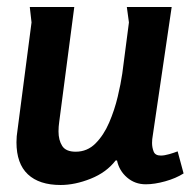

<svg xmlns="http://www.w3.org/2000/svg" viewBox="-20 -517 544 548"><path d="M192 -497 149 -169Q148 -162 147.5 -155.5Q147 -149 147 -142Q147 -117 157.5 -100.5Q168 -84 196 -84Q229 -84 252.5 -107.5Q276 -131 291.5 -167Q307 -203 316 -241Q325 -279 329 -307L348 -453L342 -497H470L416 -130Q415 -125 414.5 -119.5Q414 -114 414 -109Q414 -96 418.5 -84.5Q423 -73 439 -73Q449 -73 463 -77Q477 -81 487 -85L504 -22Q482 -8 451.5 0.5Q421 9 396 9Q365 9 342.5 -10.5Q320 -30 314 -59H310Q284 -25 239 -7Q194 11 153 11Q92 11 59.5 -19.5Q27 -50 27 -111Q27 -128 30 -146L70 -453L65 -497Z"/></svg>

Font: Rosario
Style: Bold Italic
Weight: 700
Italic angle: -8.05°
Designer: Hector Gatti
Foundry: Omnibus Type
Version: Version 1.101; ttfautohint (v1.8.1.43-b0c9)